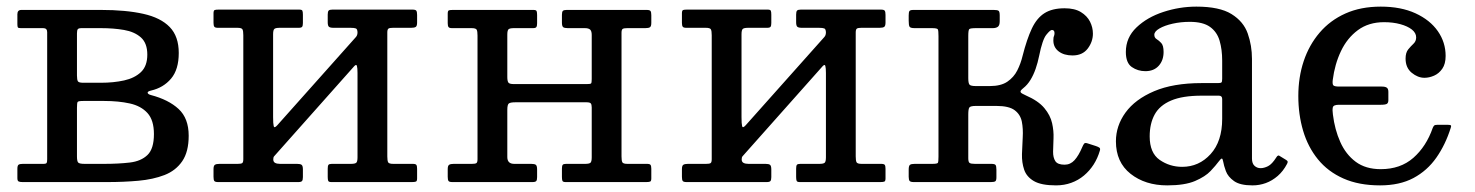

<svg xmlns="http://www.w3.org/2000/svg" viewBox="-20 -550 4455 580"><path d="M110.5 -465Q122.5 -465 122.5 -453V-69Q122.5 -61 121 -58Q119.5 -55 111 -55H49Q40 -55 36.2 -52.5Q32.5 -50 32.5 -40V-12Q32.5 -4 36 -2Q39.5 0 48 0H305Q354 0 398.2 -4Q442.5 -8 476.8 -21.2Q511 -34.5 530.5 -63Q550 -91.5 550 -140Q550 -192.5 519.5 -220.8Q489 -249 435.5 -263Q426.5 -265.5 426 -269.8Q425.5 -274 436.5 -276.5Q473.5 -285 496.8 -312.5Q520 -340 520 -390Q520 -440 492.8 -468.2Q465.5 -496.5 413 -508.2Q360.5 -520 285 -520H44.5Q32.5 -520 32.5 -507V-477Q32.5 -469.5 34 -467.2Q35.5 -465 43 -465ZM212.5 -449Q212.5 -458.5 215 -461.8Q217.5 -465 226.5 -465H285Q323 -465 354.8 -459.5Q386.5 -454 405.8 -436.8Q425 -419.5 425 -385Q425 -350.5 405.8 -332.2Q386.5 -314 354.8 -307Q323 -300 285 -300H231.5Q218.5 -300 215.5 -304.2Q212.5 -308.5 212.5 -322ZM212.5 -224Q212.5 -239 214.5 -242Q216.5 -245 231.5 -245H295Q338 -245 372 -237.5Q406 -230 425.5 -208.5Q445 -187 445 -145Q445 -100.5 425.5 -81.8Q406 -63 372 -59Q338 -55 295 -55H235.5Q220 -55 216.2 -59Q212.5 -63 212.5 -77.5Z M1150 -77.5V-452Q1150 -461.5 1153.8 -463.8Q1157.5 -466 1167 -466H1222Q1232 -466 1236 -468.8Q1240 -471.5 1240 -482V-505Q1240 -514.5 1237.5 -517.8Q1235 -521 1226 -521H984Q975.5 -521 972.8 -518Q970 -515 970 -506V-483Q970 -472 973.8 -469Q977.5 -466 987.5 -466H1039Q1050.5 -466 1055.2 -464Q1060 -462 1060 -450.5Q1060 -448.5 1059 -445Q1058 -441.5 1055.5 -438.5L817.5 -171.5Q808.5 -161.5 806.8 -169Q805 -176.5 805 -196V-446.5Q805 -459.5 809 -462.8Q813 -466 825 -466H882.5Q890.5 -466 892.8 -469.2Q895 -472.5 895 -480.5V-505.5Q895 -514 893.5 -517.5Q892 -521 884 -521H640.5Q632.5 -521 628.8 -519.8Q625 -518.5 625 -510V-481Q625 -472.5 627.5 -469.2Q630 -466 638 -466H697Q710 -466 712.5 -461.2Q715 -456.5 715 -443.5V-69Q715 -59.5 711.5 -57.2Q708 -55 698 -55H643Q633.5 -55 629.2 -52.2Q625 -49.5 625 -39V-16Q625 -6.5 627.5 -3.2Q630 0 639 0H881Q889.5 0 892.2 -3Q895 -6 895 -15V-38Q895 -49 891.2 -52Q887.5 -55 877.5 -55H826Q816.5 -55 811 -58Q805.5 -61 805.5 -68.5Q805.5 -75 808 -77.8Q810.5 -80.5 813.5 -84L1050 -350Q1056.5 -357 1058.2 -350.8Q1060 -344.5 1060 -329.5V-74.5Q1060 -61.5 1056 -58.2Q1052 -55 1040 -55H982.5Q974.5 -55 972.2 -52Q970 -49 970 -40.5V-15.5Q970 -7.5 971.5 -3.8Q973 0 981 0H1224.5Q1233 0 1236.5 -1.5Q1240 -3 1240 -11V-40Q1240 -48.5 1237.8 -51.8Q1235.5 -55 1227 -55H1168Q1155 -55 1152.5 -59.8Q1150 -64.5 1150 -77.5Z M1857.5 -77.5V-451Q1857.5 -460.5 1861.2 -462.8Q1865 -465 1874.5 -465H1929.5Q1939.5 -465 1943.5 -467.8Q1947.5 -470.5 1947.5 -481V-504Q1947.5 -513.5 1945 -516.8Q1942.5 -520 1933.5 -520H1691.5Q1683 -520 1680.2 -517Q1677.5 -514 1677.5 -505V-482Q1677.5 -471 1681.2 -468Q1685 -465 1695 -465H1746.5Q1758 -465 1762.8 -460.5Q1767.5 -456 1767.5 -444.5V-311Q1767.5 -300 1765.5 -298Q1763.5 -296 1752.5 -296H1532.5Q1519 -296 1515.8 -300.5Q1512.5 -305 1512.5 -317.5V-445.5Q1512.5 -458.5 1516.5 -461.8Q1520.5 -465 1532.5 -465H1590Q1598 -465 1600.2 -468.2Q1602.5 -471.5 1602.5 -479.5V-504.5Q1602.5 -513 1601 -516.5Q1599.5 -520 1591.5 -520H1348Q1340 -520 1336.2 -518.8Q1332.5 -517.5 1332.5 -509V-480Q1332.5 -471.5 1335 -468.2Q1337.5 -465 1345.5 -465H1404.5Q1417.5 -465 1420 -460.2Q1422.5 -455.5 1422.5 -442.5V-69Q1422.5 -59.5 1419 -57.2Q1415.5 -55 1405.5 -55H1350.5Q1341 -55 1336.8 -52.2Q1332.5 -49.5 1332.5 -39V-16Q1332.5 -6.5 1335 -3.2Q1337.5 0 1346.5 0H1588.5Q1597 0 1599.8 -3Q1602.5 -6 1602.5 -15V-38Q1602.5 -49 1598.8 -52Q1595 -55 1585 -55H1533.5Q1512.5 -55 1512.5 -75.5V-218Q1512.5 -234 1517.2 -237.5Q1522 -241 1537 -241H1752Q1761.5 -241 1764.5 -237.8Q1767.5 -234.5 1767.5 -225.5V-74.5Q1767.5 -61.5 1763.5 -58.2Q1759.5 -55 1747.5 -55H1690Q1682 -55 1679.8 -52Q1677.5 -49 1677.5 -40.5V-15.5Q1677.5 -7.5 1679 -3.8Q1680.5 0 1688.5 0H1932Q1940.5 0 1944 -1.5Q1947.5 -3 1947.5 -11V-40Q1947.5 -48.5 1945.2 -51.8Q1943 -55 1934.5 -55H1875.5Q1862.5 -55 1860 -59.8Q1857.5 -64.5 1857.5 -77.5Z M2565 -77.5V-452Q2565 -461.5 2568.8 -463.8Q2572.5 -466 2582 -466H2637Q2647 -466 2651 -468.8Q2655 -471.5 2655 -482V-505Q2655 -514.5 2652.5 -517.8Q2650 -521 2641 -521H2399Q2390.5 -521 2387.8 -518Q2385 -515 2385 -506V-483Q2385 -472 2388.8 -469Q2392.5 -466 2402.5 -466H2454Q2465.5 -466 2470.2 -464Q2475 -462 2475 -450.5Q2475 -448.5 2474 -445Q2473 -441.5 2470.5 -438.5L2232.5 -171.5Q2223.5 -161.5 2221.8 -169Q2220 -176.5 2220 -196V-446.5Q2220 -459.5 2224 -462.8Q2228 -466 2240 -466H2297.5Q2305.5 -466 2307.8 -469.2Q2310 -472.5 2310 -480.5V-505.5Q2310 -514 2308.5 -517.5Q2307 -521 2299 -521H2055.5Q2047.5 -521 2043.8 -519.8Q2040 -518.5 2040 -510V-481Q2040 -472.5 2042.5 -469.2Q2045 -466 2053 -466H2112Q2125 -466 2127.5 -461.2Q2130 -456.5 2130 -443.5V-69Q2130 -59.5 2126.5 -57.2Q2123 -55 2113 -55H2058Q2048.5 -55 2044.2 -52.2Q2040 -49.5 2040 -39V-16Q2040 -6.5 2042.5 -3.2Q2045 0 2054 0H2296Q2304.5 0 2307.2 -3Q2310 -6 2310 -15V-38Q2310 -49 2306.2 -52Q2302.5 -55 2292.5 -55H2241Q2231.5 -55 2226 -58Q2220.5 -61 2220.5 -68.5Q2220.5 -75 2223 -77.8Q2225.5 -80.5 2228.5 -84L2465 -350Q2471.5 -357 2473.2 -350.8Q2475 -344.5 2475 -329.5V-74.5Q2475 -61.5 2471 -58.2Q2467 -55 2455 -55H2397.5Q2389.5 -55 2387.2 -52Q2385 -49 2385 -40.5V-15.5Q2385 -7.5 2386.5 -3.8Q2388 0 2396 0H2639.5Q2648 0 2651.5 -1.5Q2655 -3 2655 -11V-40Q2655 -48.5 2652.8 -51.8Q2650.5 -55 2642 -55H2583Q2570 -55 2567.5 -59.8Q2565 -64.5 2565 -77.5Z M3302.5 -95Q3304.5 -101.5 3301 -104Q3297.5 -106.5 3290 -109L3265 -117Q3257.5 -119.5 3254.8 -115.8Q3252 -112 3249.5 -106Q3238.5 -80 3226 -66.2Q3213.5 -52.5 3196 -52.5Q3175 -52.5 3168 -63.2Q3161 -74 3161.2 -92Q3161.5 -110 3162.5 -132.2Q3163.5 -154.5 3158.2 -178Q3153 -201.5 3134.8 -223.5Q3116.5 -245.5 3078.5 -262Q3072.5 -265 3068.5 -267Q3064.5 -269 3063.2 -271.5Q3062 -274 3064 -276.8Q3066 -279.5 3071.5 -284Q3083.5 -293.5 3092.8 -308.5Q3102 -323.5 3108.5 -342.2Q3115 -361 3119 -381Q3129 -430.5 3140.8 -445Q3152.5 -459.5 3157.5 -459.5Q3165.5 -459.5 3165.5 -450Q3165.5 -446.5 3165 -444.5Q3164.5 -442.5 3163.8 -441Q3163 -439.5 3162.5 -436.5Q3162 -433.5 3162 -428Q3162 -407 3178 -394.8Q3194 -382.5 3220 -382.5Q3250 -382.5 3265.8 -403.2Q3281.5 -424 3281.5 -448.5Q3281.5 -467 3272.8 -484.5Q3264 -502 3245.2 -513.5Q3226.5 -525 3196 -525Q3158.5 -525 3135.2 -510.2Q3112 -495.5 3097 -463.8Q3082 -432 3069 -381Q3063.5 -358 3053 -337.2Q3042.5 -316.5 3023 -303.2Q3003.5 -290 2970 -290H2928.5Q2912.5 -290 2908.8 -294.2Q2905 -298.5 2905 -314V-441.5Q2905 -459 2908 -462Q2911 -465 2928.5 -465H2979Q2988.5 -465 2994.2 -469Q3000 -473 3000 -486V-503Q3000 -514.5 2996.8 -517.2Q2993.5 -520 2982 -520H2739Q2729.5 -520 2727.2 -516.5Q2725 -513 2725 -503V-487.5Q2725 -474 2727.5 -469.5Q2730 -465 2743 -465H2795.5Q2811.5 -465 2813.2 -461Q2815 -457 2815 -441V-76.5Q2815 -61.5 2813.2 -58.2Q2811.5 -55 2796 -55H2743Q2732.5 -55 2728.8 -52Q2725 -49 2725 -37.5V-16Q2725 -6.5 2728 -3.2Q2731 0 2740.5 0H2973.5Q2983.5 0 2986.8 -2.5Q2990 -5 2990 -14.5V-37Q2990 -48 2987.5 -51.5Q2985 -55 2974.5 -55H2925Q2913 -55 2909 -57.8Q2905 -60.5 2905 -72V-204Q2905 -220.5 2908.2 -225.2Q2911.5 -230 2928 -230H2990Q3028 -230 3045.2 -217Q3062.5 -204 3066.8 -182.5Q3071 -161 3069.5 -135.5Q3068 -110 3067.2 -84.5Q3066.5 -59 3073.8 -37.5Q3081 -16 3103.2 -3Q3125.5 10 3170 10Q3195 10 3216.2 2.2Q3237.5 -5.5 3254.5 -19.8Q3271.5 -34 3283.8 -53.2Q3296 -72.5 3302.5 -95Z M3351 -123Q3351 -60 3395.2 -25Q3439.5 10 3506 10Q3559 10 3590 -3.2Q3621 -16.5 3637 -33.5Q3653 -50.5 3661 -61.5Q3668 -71 3670.8 -71Q3673.5 -71 3675 -62Q3677 -50 3683.2 -33Q3689.5 -16 3707.8 -3Q3726 10 3763.5 10H3764Q3784.5 10 3803.8 3Q3823 -4 3839.8 -18.5Q3856.5 -33 3868 -55Q3870.5 -60 3869.8 -62.2Q3869 -64.5 3865 -67L3847 -78Q3843.5 -81 3840.8 -80Q3838 -79 3835.5 -74.5Q3822.5 -54 3810.5 -48Q3798.5 -42 3788 -42Q3777.5 -42 3769.8 -49Q3762 -56 3762 -71V-372Q3762 -412.5 3749.2 -448.8Q3736.5 -485 3700.2 -507.5Q3664 -530 3594 -530Q3543.5 -530 3494.5 -514Q3445.5 -498 3413.2 -467.2Q3381 -436.5 3381 -393Q3381 -360 3399 -347.5Q3417 -335 3440 -335Q3465.5 -335 3480.2 -351.2Q3495 -367.5 3495 -393Q3495 -412.5 3488 -420Q3481 -427.5 3474 -431.8Q3467 -436 3467 -445Q3467 -455 3482.5 -464Q3498 -473 3522.5 -478.5Q3547 -484 3574 -484Q3614 -484 3635.2 -468.8Q3656.5 -453.5 3664.2 -427Q3672 -400.5 3672 -367V-312Q3672 -303 3669.8 -301Q3667.5 -299 3659 -299H3610Q3524 -299 3466.5 -274.5Q3409 -250 3380 -210Q3351 -170 3351 -123ZM3453 -138Q3453 -176.5 3468 -204Q3483 -231.5 3517.5 -246.2Q3552 -261 3610 -261H3662Q3672 -261 3672 -251V-191Q3672 -123 3637 -84.5Q3602 -46 3551 -46Q3513.5 -46 3483.2 -67Q3453 -88 3453 -138Z M3902 -260Q3902 -204 3916.5 -155Q3931 -106 3961.2 -68.8Q3991.5 -31.5 4038.2 -10.8Q4085 10 4149 10Q4208 10 4249.8 -12.2Q4291.5 -34.5 4319 -73.8Q4346.5 -113 4362.5 -164Q4364.5 -169.5 4362.8 -171.2Q4361 -173 4353 -173H4322Q4315 -173 4312.5 -170.8Q4310 -168.5 4308 -163.5Q4288.5 -107.5 4249.5 -73.2Q4210.5 -39 4151 -39Q4105.5 -39 4075.5 -61.2Q4045.5 -83.5 4028.8 -121Q4012 -158.5 4006.5 -204Q4004.5 -217.5 4006.2 -225.5Q4008 -233.5 4024.5 -233.5H4151Q4165.5 -233.5 4169.8 -236.5Q4174 -239.5 4174 -247.5V-272.5Q4174 -282 4169.2 -285.2Q4164.5 -288.5 4154 -288.5H4026Q4011.5 -288.5 4008 -292Q4004.5 -295.5 4006 -308.5Q4012 -356 4030.8 -395.5Q4049.5 -435 4082 -459Q4114.5 -483 4161 -483Q4188 -483 4210 -477Q4232 -471 4245 -460.8Q4258 -450.5 4258 -437Q4258 -425.5 4250 -418Q4242 -410.5 4234 -400.8Q4226 -391 4226 -373Q4226 -345.5 4244.5 -330.2Q4263 -315 4283 -315Q4297.5 -315 4312.2 -321.5Q4327 -328 4337 -342.5Q4347 -357 4347 -381Q4347 -422 4323.5 -455.8Q4300 -489.5 4256 -509.8Q4212 -530 4151 -530Q4090.5 -530 4044.2 -509.2Q3998 -488.5 3966.2 -451.2Q3934.5 -414 3918.2 -365.2Q3902 -316.5 3902 -260Z"/></svg>

Font: Besley
Style: Regular
Weight: 400
Designer: Owen Earl
Foundry: indestructible type*
Version: Version 4.000